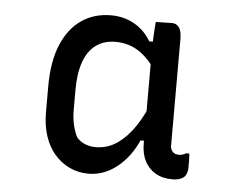

<svg xmlns="http://www.w3.org/2000/svg" viewBox="-41 -806 682 560"><g transform="rotate(5 300.0 -526.0)"><path d="M237 -293Q207 -293 181.5 -305Q156 -317 137 -339Q118 -361 108 -392Q98 -423 98 -462V-536Q98 -610 119 -659.5Q140 -709 177 -734Q214 -759 263 -759Q301 -759 331.5 -741.5Q362 -724 380 -693H399L401 -613Q373 -651 345 -667Q317 -683 282 -683Q249 -683 225.5 -666Q202 -649 190 -615.5Q178 -582 178 -533V-476Q178 -451 182.5 -431.5Q187 -412 195 -396Q205 -384 219.5 -378Q234 -372 251 -372Q280 -372 305 -386Q330 -400 354 -430Q378 -460 399 -509L400 -403H380Q357 -352 319 -322.5Q281 -293 237 -293ZM525 -377Q526 -368 526 -357Q526 -346 526 -336Q526 -326 522.5 -317.5Q519 -309 512 -305Q505 -301 498 -299.5Q491 -298 482 -298Q453 -298 432.5 -310Q412 -322 401 -343.5Q390 -365 390 -395Q390 -439 390 -482.5Q390 -526 390 -570Q390 -614 390 -658Q390 -676 390.5 -692Q391 -708 392 -722.5Q393 -737 394 -751Q406 -751 418 -751.5Q430 -752 442 -752Q455 -752 462.5 -741.5Q470 -731 470 -707Q470 -655 470 -602.5Q470 -550 470 -497.5Q470 -445 470 -392Q472 -382 478 -376.5Q484 -371 495 -371Q501 -371 506 -372.5Q511 -374 515 -377Z"/></g></svg>

Font: Rec Mono Semicasual
Style: Regular
Weight: 400
Version: Version 1.085; ttfautohint (v1.8.4.7-5d5b)